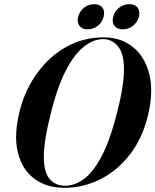

<svg xmlns="http://www.w3.org/2000/svg" viewBox="-20 -890 745 920"><path d="M476.5 -711Q558 -711 615.5 -665.8Q673 -620.5 694.8 -537.2Q716.5 -454 690 -341Q664 -229.5 603.5 -151Q543 -72.5 461 -31.2Q379 10 288.5 10Q203 10 143.8 -34.2Q84.5 -78.5 64.8 -162.8Q45 -247 76.5 -367Q103 -465 160.5 -543Q218 -621 298.8 -666Q379.5 -711 476.5 -711ZM292.5 0Q335.5 0 379.5 -30.5Q423.5 -61 464.8 -137.2Q506 -213.5 541 -350Q558 -417.5 566 -468.2Q574 -519 574 -556Q574.5 -632 546 -667.2Q517.5 -702.5 474 -702.5Q428.5 -702.5 383.2 -667.5Q338 -632.5 297.5 -556Q257 -479.5 225.5 -355.5Q207 -282.5 198.5 -230Q190 -177.5 190 -140.5Q189.5 -66.5 217.2 -33.2Q245 0 292.5 0ZM400 -749.5Q373 -749.5 360.5 -766.5Q348 -783.5 354.5 -809.5Q361.5 -836.5 382.8 -853.2Q404 -870 431 -870Q458.5 -870 471 -853.2Q483.5 -836.5 476.5 -809.5Q470 -783.5 448.8 -766.5Q427.5 -749.5 400 -749.5ZM568.5 -749.5Q541 -749.5 528.2 -766.5Q515.5 -783.5 522.5 -809.5Q529 -836 550.5 -853Q572 -870 599.5 -870Q627 -870 639.5 -853.2Q652 -836.5 645.5 -809.5Q638.5 -783.5 617.2 -766.5Q596 -749.5 568.5 -749.5Z"/></svg>

Font: Fraunces 144pt SemiBold
Style: Italic
Weight: 600
Italic angle: -16°
Version: Version 1.000;[0bf87f6ff]